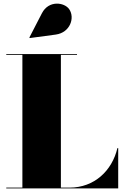

<svg xmlns="http://www.w3.org/2000/svg" viewBox="-20 -1052 700 1072"><path d="M291.5 -859C371.5 -870 399.5 -952.5 366.5 -1000.5C339.5 -1039.5 252 -1052 214 -978L144 -842.5L146 -839.5ZM640 0V-225H635.5C605.5 -98 506 -4.5 369 -4.5H320V-745.5H410V-750H15V-745.5H105V-4.5H15V0Z"/></svg>

Font: Bodoni* 36pt Fatface
Style: Regular
Weight: 900
Version: Version 2.3